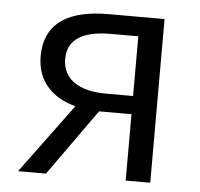

<svg xmlns="http://www.w3.org/2000/svg" viewBox="-44 -585 656 631"><g transform="rotate(5 284.0 -270.0)"><path d="M303 -279C214 -279 160 -315 160 -381C160 -448 214 -476 303 -476H393V-279ZM38 0H130L286 -219H287H393V0H474V-540H288C169 -540 79 -500 79 -383C79 -296 135 -248 207 -229Z"/></g></svg>

Font: Noto Sans JP DemiLight
Style: Regular
Weight: 350
Designer: Ryoko NISHIZUKA 西塚涼子 (kana, bopomofo & ideographs); Paul D. Hunt (Latin, Greek & Cyrillic); Sandoll Communications 산돌커뮤니
Foundry: Adobe
Version: Version 2.004;hotconv 1.0.118;makeotfexe 2.5.65603